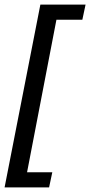

<svg xmlns="http://www.w3.org/2000/svg" viewBox="-34 -687 393 837"><path d="M142 -667H339L325 -601H212L84 64H194L180 130H-14Z"/></svg>

Font: Lisu Bosa Medium
Style: Italic
Weight: 500
Italic angle: -19°
Designer: David Morse, Annie Olsen, Victor Gaultney, Frank Grießhammer (Latin)
Foundry: SIL International
Version: Version 2.000